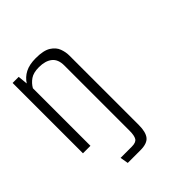

<svg xmlns="http://www.w3.org/2000/svg" viewBox="-181 -601 907 907"><g transform="rotate(-45 273.0 -147.5)"><path d="M37.7 -470H78.4L83.2 -421Q99.5 -446.9 127.2 -461.3Q154.9 -475.7 198.1 -475.7Q249.8 -475.7 275.6 -459.3Q301.5 -442.9 310.1 -419Q318.8 -395.2 318.8 -373.2V0H268.8V-355.9Q268.8 -397 244.6 -416Q220.5 -434.9 178.1 -434.9Q141.2 -434.9 120.6 -420.5Q100 -406.1 87.7 -384.5V0H37.7ZM155.2 181.8 148 141H223.6Q251.2 141 260 126.9Q268.8 112.8 268.8 80.7V-248.1H318.8V92.5Q318.8 138.9 301.9 160.3Q285 181.8 240.1 181.8Z"/></g></svg>

Font: Smooch Sans Thin
Style: Regular
Weight: 100
Designer: Robert E. Leuschke
Foundry: Robert E. Leuschke
Version: Version 1.010